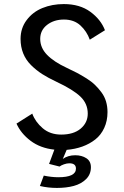

<svg xmlns="http://www.w3.org/2000/svg" viewBox="-20 -726 610 943"><path d="M272.5 92 221 79 247 9Q178 1.5 130.2 -34.5Q82.5 -70.5 61 -119L138.5 -168Q153.5 -127 190 -96Q226.5 -65 280.5 -65Q341.5 -65 376.2 -94.2Q411 -123.5 411 -168Q411 -217 375 -251.5Q339 -286 257 -324.5Q216.5 -343.5 187.2 -362.2Q158 -381 132.5 -406.2Q107 -431.5 94 -463.8Q81 -496 81 -535Q81 -587.5 110.8 -627.2Q140.5 -667 188.2 -686.5Q236 -706 293.5 -706Q372 -706 423.8 -668Q475.5 -630 495.5 -577.5L421 -531Q406.5 -572 375 -601Q343.5 -630 294 -630Q245 -630 211.2 -603.8Q177.5 -577.5 177.5 -535Q177.5 -491.5 210.8 -457Q244 -422.5 308.5 -392.5Q337.5 -379 358.8 -367.8Q380 -356.5 404.8 -341Q429.5 -325.5 446.5 -309Q463.5 -292.5 478.5 -272.2Q493.5 -252 500.8 -227.5Q508 -203 508 -175.5Q508 -132.5 492 -97.8Q476 -63 448 -41Q420 -19 384.5 -6.2Q349 6.5 307.5 10L288.5 54.5Q314 36.5 349.5 36.5Q381.5 36.5 404 51Q426.5 65.5 426.5 95.5Q426.5 130.5 402.5 154Q378.5 177.5 342.2 187.2Q306 197 259.5 197Q216 197 176 187.5L195 136.5Q233.5 144.5 266.5 144.5Q353 144.5 353 102Q353 76 320.5 76Q308.5 76 294.2 81Q280 86 272.5 92Z"/></svg>

Font: League Mono Narrow
Style: Regular
Weight: 400
Width: 3
Designer: Tyler Finck
Foundry: The League of Moveable Type / Tyler Finck
Version: Version 2.210